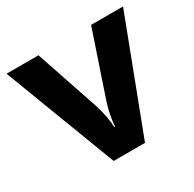

<svg xmlns="http://www.w3.org/2000/svg" viewBox="-126 -679 820 812"><g transform="rotate(-30 284.5 -273.0)"><path d="M208 0 0 -546H156L261 -235Q270 -207 275.5 -177Q281 -147 282 -123H286Q289 -177 308 -235L413 -546H569L361 0Z"/></g></svg>

Font: Noto Sans Kayah Li
Style: Bold
Weight: 700
Designer: Monotype Design Team, Sérgio Martins
Foundry: Monotype Imaging Inc.
Version: Version 2.002; ttfautohint (v1.8.4.7-5d5b)